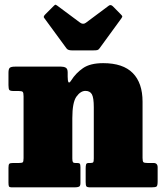

<svg xmlns="http://www.w3.org/2000/svg" viewBox="-20 -807 709 827"><path d="M61 -415H39Q24 -415 20.2 -419.5Q16.5 -424 16.5 -440.5V-493.5Q16.5 -511 22.8 -515.5Q29 -520 44.5 -520H243.5Q255 -520 263.2 -515.5Q271.5 -511 271.5 -495V-477Q271.5 -458.5 275 -453Q278.5 -447.5 287 -461Q306.5 -492 337.5 -513.5Q368.5 -535 424.5 -535Q510 -535 552 -492.2Q594 -449.5 594 -369V-126.5Q594 -111.5 598 -108.2Q602 -105 615.5 -105H641Q659 -105 659 -86.5V-26Q659 -7.5 654.5 -3.8Q650 0 632.5 0H369Q355 0 352 -4.5Q349 -9 349 -23V-82Q349 -92.5 350.8 -98.8Q352.5 -105 362.5 -105H369.5Q379 -105 381.5 -108.2Q384 -111.5 384 -124.5V-345.5Q384 -386 375.8 -400.8Q367.5 -415.5 348 -415.5Q327 -415.5 309.2 -390.8Q291.5 -366 291.5 -298V-124.5Q291.5 -113.5 293.8 -109.2Q296 -105 305 -105H311.5Q320.5 -105 323.5 -102Q326.5 -99 326.5 -86.5V-18.5Q326.5 -5.5 320 -2.8Q313.5 0 301.5 0H32.5Q20.5 0 18.5 -4.2Q16.5 -8.5 16.5 -20.5V-84Q16.5 -97.5 19.8 -101.2Q23 -105 36.5 -105H61.5Q74 -105 77.8 -107.8Q81.5 -110.5 81.5 -126V-392Q81.5 -407.5 77.8 -411.2Q74 -415 61 -415ZM266.5 -598.5 170.5 -729.5Q165 -735 174.5 -744.5L211.5 -781.5Q217 -787 219 -786.8Q221 -786.5 227.5 -782L325 -709.5Q338 -700 350 -709L448.5 -782.5Q457 -789 466.5 -779.5L501 -744.5Q506.5 -739 506.8 -736.5Q507 -734 502.5 -727.5L408.5 -598.5Q404.5 -592.5 398.8 -591.2Q393 -590 382 -590H289.5Q272.5 -590 266.5 -598.5Z"/></svg>

Font: Besley* Narrow Fatface
Style: Regular
Weight: 900
Width: 4
Designer: Owen Earl
Foundry: indestructible type*
Version: Version 3.000; ttfautohint (v1.8.3)